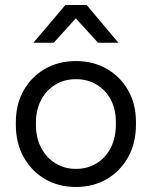

<svg xmlns="http://www.w3.org/2000/svg" viewBox="-20 -734 604 764"><path d="M282 10Q213 10 159 -21.5Q105 -53 74 -109Q43 -165 43 -238V-247Q43 -319 74 -374Q105 -429 159 -460Q213 -491 282 -491Q351 -491 405 -460Q459 -429 490 -374.5Q521 -320 521 -249V-238Q521 -165 490 -109Q459 -53 405 -21.5Q351 10 282 10ZM282 -62Q329 -62 365 -84.5Q401 -107 421 -146.5Q441 -186 441 -238V-249Q441 -299 421 -337Q401 -375 365 -397Q329 -419 282 -419Q236 -419 200 -397Q164 -375 143.5 -336Q123 -297 123 -247V-238Q123 -186 143.5 -146.5Q164 -107 200 -84.5Q236 -62 282 -62ZM113 -564 240 -714H325L451 -564H370L258 -687H305L194 -564Z"/></svg>

Font: SUSE
Style: Regular
Weight: 400
Designer: Rene Bieder
Foundry: SUSE
Version: Version 1.000